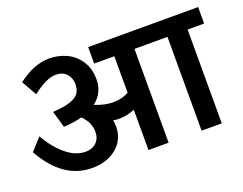

<svg xmlns="http://www.w3.org/2000/svg" viewBox="-107 -880 1369 1083"><g transform="rotate(-20 578.0 -338.5)"><path d="M1156 -563H1057V0H936V-563H738V0H617V-242Q571 -222 524 -222Q505 -222 487 -225Q491 -209 491 -186Q491 -137 466 -98Q441 -59 394.5 -36Q348 -13 286 -13Q111 -13 0 -211L65 -283Q109 -206 165.5 -159Q222 -112 282 -112Q322 -112 346.5 -136Q371 -160 371 -199Q371 -257 324 -302Q271 -289 214 -286L185 -386Q253 -390 290.5 -403Q328 -416 342.5 -437Q357 -458 357 -491Q357 -528 334 -553Q311 -578 271 -578Q212 -578 130 -512L78 -603Q175 -677 266 -677Q322 -677 370.5 -654Q419 -631 448.5 -585Q478 -539 478 -475Q478 -394 414 -345Q472 -321 524 -321Q576 -321 617 -344V-563H496V-662H1156Z"/></g></svg>

Font: MartelSansBold
Style: Bold
Weight: 700
Designer: Dan Reynolds and Mathieu Réguer
Foundry: Dan Reynolds and Mathieu Réguer
Version: Version 1.002; ttfautohint (v1.1) -l 5 -r 5 -G 72 -x 0 -D la